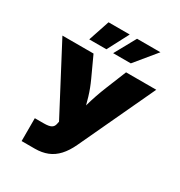

<svg xmlns="http://www.w3.org/2000/svg" viewBox="-216 -1102 1173 1250"><g transform="rotate(30 370.5 -476.5)"><path d="M130.9 0V-171.9H197.8Q236.8 -171.9 253.4 -181.2Q270 -190.4 274.4 -210.4L278.8 -231L17.6 -727.5H251.5L320.3 -578.1Q346.2 -522 362.3 -467.8Q378.4 -413.6 388.4 -366.7Q398.4 -319.8 405.3 -284.7H344.7Q357.9 -336.9 379.2 -414.3Q400.4 -491.7 435.5 -578.1L496.1 -727.5H723.1L457.5 -159.2Q431.6 -104 398.9 -68.6Q366.2 -33.2 324.5 -16.6Q282.7 0 230 0ZM310.1 -793.5H181.2L234.4 -952.6H393.6ZM493.7 -793.5H360.8L448.7 -952.6H624.5Z"/></g></svg>

Font: Inter 18pt Black
Style: Regular
Weight: 900
Designer: Rasmus Andersson
Foundry: rsms
Version: Version 4.001;git-66647c0bb